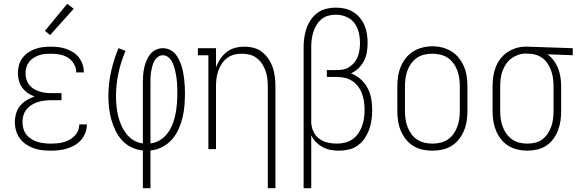

<svg xmlns="http://www.w3.org/2000/svg" viewBox="-20 -783 3040 1008"><path d="M247 8Q224 8 201.5 5.5Q179 3 157.5 -4.5Q136 -12 117 -25Q98 -38 84.5 -56Q71 -74 64.5 -96.5Q58 -119 58 -141Q58 -164 64.5 -187Q71 -210 85.5 -227.5Q100 -245 120 -257Q140 -269 162 -276Q143 -283 126 -294.5Q109 -306 97 -322.5Q85 -339 79.5 -359Q74 -379 74 -399Q74 -420 79.5 -440.5Q85 -461 97.5 -478Q110 -495 127.5 -507Q145 -519 164.5 -526Q184 -533 205 -535.5Q226 -538 247 -538Q267 -538 287.5 -535.5Q308 -533 327 -526.5Q346 -520 363.5 -509Q381 -498 393.5 -482Q406 -466 413 -446.5Q420 -427 420 -407Q420 -406 420 -405Q420 -404 420 -403H380Q380 -403 380 -404Q380 -405 380 -405Q380 -428 367.5 -448.5Q355 -469 335.5 -481Q316 -493 293 -497Q270 -501 247 -501Q231 -501 215.5 -499.5Q200 -498 185 -493Q170 -488 156 -479Q142 -470 132.5 -457.5Q123 -445 118.5 -429.5Q114 -414 114 -399Q114 -382 118.5 -366.5Q123 -351 133 -338Q143 -325 157 -316.5Q171 -308 186.5 -303Q202 -298 218 -296Q234 -294 250 -294H303V-257H250Q232 -257 214 -255Q196 -253 179 -247.5Q162 -242 146.5 -232.5Q131 -223 119.5 -209Q108 -195 103 -177.5Q98 -160 98 -142Q98 -124 103 -107Q108 -90 119 -76Q130 -62 145.5 -52.5Q161 -43 177.5 -38Q194 -33 212 -31Q230 -29 247 -29Q264 -29 280.5 -30.5Q297 -32 313 -36.5Q329 -41 344 -49Q359 -57 371 -69Q383 -81 389.5 -96.5Q396 -112 396 -129Q396 -129 396 -129.5Q396 -130 396 -130H436Q436 -130 436 -129.5Q436 -129 436 -128Q436 -106 428 -85.5Q420 -65 406 -48.5Q392 -32 373 -21Q354 -10 333 -3.5Q312 3 290.5 5.5Q269 8 247 8ZM243 -599 216 -621 333 -763 367 -737Z M730 205V7Q699 4 670.5 -9.5Q642 -23 621 -46Q600 -69 586.5 -97Q573 -125 564.5 -155Q556 -185 552.5 -216Q549 -247 549 -278Q549 -343 563 -406.5Q577 -470 602 -530L639 -516Q615 -460 602 -400Q589 -340 589 -279Q589 -253 591.5 -227Q594 -201 600 -175.5Q606 -150 616.5 -126Q627 -102 643 -81Q659 -60 681.5 -46.5Q704 -33 730 -30V-350Q730 -369 731.5 -388.5Q733 -408 737 -427Q741 -446 748.5 -464Q756 -482 768 -497.5Q780 -513 798 -521.5Q816 -530 835 -530Q853 -530 870 -522.5Q887 -515 899 -501.5Q911 -488 919 -471.5Q927 -455 932.5 -438Q938 -421 941.5 -403Q945 -385 947 -367Q949 -349 950 -331Q951 -313 951 -295Q951 -263 948.5 -230.5Q946 -198 938.5 -166.5Q931 -135 917.5 -105Q904 -75 882.5 -50.5Q861 -26 831.5 -11Q802 4 770 7V205ZM770 -30Q797 -33 821 -48Q845 -63 861 -85.5Q877 -108 887 -134Q897 -160 902 -187Q907 -214 909 -241.5Q911 -269 911 -296Q911 -310 910.5 -324.5Q910 -339 909 -353.5Q908 -368 905.5 -382Q903 -396 900 -410Q897 -424 892.5 -437.5Q888 -451 880.5 -463.5Q873 -476 861 -484.5Q849 -493 835 -493Q821 -493 809 -484Q797 -475 790 -462Q783 -449 779.5 -435.5Q776 -422 773.5 -407.5Q771 -393 770.5 -378.5Q770 -364 770 -350Z M1386 205V-330Q1386 -351 1383.5 -371.5Q1381 -392 1374 -411.5Q1367 -431 1355.5 -448.5Q1344 -466 1327.5 -478.5Q1311 -491 1291 -496Q1271 -501 1250 -501Q1229 -501 1209 -496Q1189 -491 1172.5 -478.5Q1156 -466 1144.5 -448.5Q1133 -431 1126 -411.5Q1119 -392 1116.5 -371.5Q1114 -351 1114 -330V0H1074V-493H1019V-530H1114V-429Q1122 -452 1136 -473Q1150 -494 1169.5 -509.5Q1189 -525 1213.5 -531.5Q1238 -538 1263 -538Q1288 -538 1312.5 -531.5Q1337 -525 1356.5 -509.5Q1376 -494 1390 -473Q1404 -452 1412 -428.5Q1420 -405 1423 -380Q1426 -355 1426 -330V205Z M1574 205V-535Q1574 -560 1577.5 -585.5Q1581 -611 1589.5 -635Q1598 -659 1612.5 -680Q1627 -701 1647.5 -716Q1668 -731 1693 -737Q1718 -743 1743 -743Q1767 -743 1790 -738Q1813 -733 1833.5 -720.5Q1854 -708 1869 -690Q1884 -672 1893.5 -650Q1903 -628 1906.5 -604.5Q1910 -581 1910 -558Q1910 -534 1906 -509.5Q1902 -485 1891 -463.5Q1880 -442 1862.5 -425Q1845 -408 1823 -398Q1851 -387 1873.5 -367Q1896 -347 1910 -320.5Q1924 -294 1929 -264.5Q1934 -235 1934 -205Q1934 -179 1930.5 -153Q1927 -127 1918 -102.5Q1909 -78 1894.5 -56.5Q1880 -35 1858.5 -19.5Q1837 -4 1811.5 2Q1786 8 1760 8Q1738 8 1716 4Q1694 0 1674.5 -10.5Q1655 -21 1639 -37Q1623 -53 1614 -73V205ZM1747 -29Q1769 -29 1790.5 -34Q1812 -39 1830 -51.5Q1848 -64 1860.5 -82Q1873 -100 1880.5 -120.5Q1888 -141 1891 -163Q1894 -185 1894 -207Q1894 -228 1891 -249Q1888 -270 1881 -290Q1874 -310 1861 -327.5Q1848 -345 1830.5 -357Q1813 -369 1792 -374Q1771 -379 1750 -379H1696V-415H1750Q1768 -415 1785 -419Q1802 -423 1816.5 -433Q1831 -443 1842 -457Q1853 -471 1859 -487.5Q1865 -504 1867.5 -521.5Q1870 -539 1870 -557Q1870 -585 1863.5 -612.5Q1857 -640 1840.5 -662Q1824 -684 1797.5 -695Q1771 -706 1743 -706Q1723 -706 1703 -700.5Q1683 -695 1667.5 -682Q1652 -669 1641.5 -651.5Q1631 -634 1625 -615Q1619 -596 1616.5 -575.5Q1614 -555 1614 -535V-146V-140Q1615 -115 1625.5 -92.5Q1636 -70 1655 -55.5Q1674 -41 1698.5 -35Q1723 -29 1747 -29Z M2250 8Q2224 8 2198 2.5Q2172 -3 2149.5 -17Q2127 -31 2110.5 -52Q2094 -73 2084 -97Q2074 -121 2070 -147.5Q2066 -174 2066 -200V-330Q2066 -356 2070 -382.5Q2074 -409 2084 -433Q2094 -457 2110.5 -478Q2127 -499 2149.5 -513Q2172 -527 2198 -533.5Q2224 -540 2250 -540Q2276 -540 2302 -533.5Q2328 -527 2350.5 -513Q2373 -499 2389.5 -478Q2406 -457 2416 -433Q2426 -409 2430 -382.5Q2434 -356 2434 -330V-200Q2434 -174 2430 -147.5Q2426 -121 2416 -97Q2406 -73 2389.5 -52Q2373 -31 2350.5 -17Q2328 -3 2302 2.5Q2276 8 2250 8ZM2250 -29Q2271 -29 2292 -34Q2313 -39 2330.5 -50.5Q2348 -62 2360.5 -79.5Q2373 -97 2380.5 -117Q2388 -137 2391 -158Q2394 -179 2394 -200V-330Q2394 -351 2391 -372.5Q2388 -394 2380.5 -414Q2373 -434 2360 -451.5Q2347 -469 2329 -480.5Q2311 -492 2290 -496.5Q2269 -501 2248 -501Q2227 -501 2206.5 -496Q2186 -491 2168.5 -479Q2151 -467 2138.5 -449.5Q2126 -432 2119 -412.5Q2112 -393 2109 -372Q2106 -351 2106 -330V-200Q2106 -179 2109 -158Q2112 -137 2119.5 -117Q2127 -97 2139.5 -79.5Q2152 -62 2169.5 -50.5Q2187 -39 2208 -34Q2229 -29 2250 -29Z M2749 8Q2723 8 2697 2Q2671 -4 2649 -17.5Q2627 -31 2610.5 -52Q2594 -73 2584 -97.5Q2574 -122 2570 -148Q2566 -174 2566 -200V-330Q2566 -355 2569.5 -380Q2573 -405 2582 -429Q2591 -453 2606.5 -473.5Q2622 -494 2642.5 -508Q2663 -522 2687.5 -530Q2712 -538 2737 -538Q2740 -538 2743.5 -538Q2747 -538 2750 -538L2987 -530V-493L2854 -498Q2873 -484 2887.5 -464.5Q2902 -445 2910.5 -423Q2919 -401 2922.5 -377.5Q2926 -354 2926 -330V-200Q2926 -174 2922.5 -148.5Q2919 -123 2909.5 -98.5Q2900 -74 2884.5 -53Q2869 -32 2847.5 -18Q2826 -4 2800.5 2Q2775 8 2749 8ZM2749 -29Q2770 -29 2790.5 -34Q2811 -39 2827.5 -51.5Q2844 -64 2855.5 -81.5Q2867 -99 2874 -118.5Q2881 -138 2883.5 -158.5Q2886 -179 2886 -200V-330Q2886 -350 2883.5 -369.5Q2881 -389 2875 -407.5Q2869 -426 2859 -443Q2849 -460 2834 -473Q2819 -486 2800.5 -493Q2782 -500 2762 -501H2750Q2748 -501 2745.5 -501.5Q2743 -502 2740 -502Q2720 -502 2700.5 -495Q2681 -488 2664.5 -476Q2648 -464 2636.5 -446.5Q2625 -429 2618 -410Q2611 -391 2608.5 -370.5Q2606 -350 2606 -330V-200Q2606 -179 2609 -158Q2612 -137 2619.5 -117Q2627 -97 2639.5 -80Q2652 -63 2669 -51Q2686 -39 2707 -34Q2728 -29 2749 -29Z"/></svg>

Font: Iosevka Slab Extralight
Style: Regular
Weight: 200
Monospace: yes
Designer: Belleve Invis
Foundry: Belleve Invis
Version: Version 11.1.1; ttfautohint (v1.8.3)